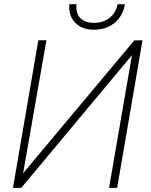

<svg xmlns="http://www.w3.org/2000/svg" viewBox="-20 -905 728 925"><path d="M91.3 -70.3 627 -710.4 666.5 -710.9 544.4 0H505.4L615.7 -639.2L82.5 0H42.5L164.6 -710.9H203.6ZM546.9 -884.8 582 -884.3Q575.2 -846.2 554.7 -818.6Q534.2 -791 502.7 -776.4Q471.2 -761.7 432.6 -761.7Q376.5 -761.7 343 -794.9Q309.6 -828.1 314 -884.8H348.6Q344.2 -841.3 366.9 -818.1Q389.6 -794.9 432.6 -794.9Q477.1 -794.9 507.3 -818.4Q537.6 -841.8 546.9 -884.8Z"/></svg>

Font: Roboto ExtraLight
Style: Italic
Weight: 250
Designer: Christian Robertson
Foundry: Google
Version: Version 3.009; 2024